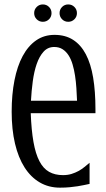

<svg xmlns="http://www.w3.org/2000/svg" viewBox="-20 -842 484 875"><path d="M267.1 -43.9Q288.6 -43.9 305.9 -49.3Q323.2 -54.7 337.9 -62.7Q352.5 -70.8 364.7 -80.8Q377 -90.8 388.2 -100.1V-3.9Q375.5 -1.5 362.5 1.5Q349.6 4.4 333.7 6.8Q317.9 9.3 298.3 11.2Q278.8 13.2 253.4 13.2Q202.1 13.2 161.4 -10.5Q120.6 -34.2 92 -78.9Q63.5 -123.5 48.3 -187.7Q33.2 -252 33.2 -333Q33.2 -411.1 45.9 -475.8Q58.6 -540.5 83.3 -586.4Q107.9 -632.3 144.3 -657.7Q180.7 -683.1 228.5 -683.1Q277.8 -683.1 313.2 -660.4Q348.6 -637.7 371.3 -594.5Q394 -551.3 404.5 -488.3Q415 -425.3 415 -344.2V-326.2H120.1Q123 -248.5 132.6 -194.8Q142.1 -141.1 159.7 -107.4Q177.2 -73.7 203.9 -58.8Q230.5 -43.9 267.1 -43.9ZM331.1 -382.8Q330.1 -411.1 328.1 -440.4Q326.2 -469.7 322 -497.1Q317.9 -524.4 310.8 -548.3Q303.7 -572.3 292.5 -589.8Q281.2 -607.4 265.1 -617.7Q249 -627.9 227.1 -627.9Q197.8 -627.9 178.5 -606.4Q159.2 -585 147.2 -550.3Q135.3 -515.6 129.4 -471.7Q123.5 -427.7 121.1 -382.8ZM135.7 -782.2Q135.7 -798.8 147.2 -810.3Q158.7 -821.8 175.3 -821.8Q191.9 -821.8 203.4 -810.3Q214.8 -798.8 214.8 -782.2Q214.8 -765.6 203.4 -754.2Q191.9 -742.7 175.3 -742.7Q158.7 -742.7 147.2 -754.2Q135.7 -765.6 135.7 -782.2ZM251.5 -782.2Q251.5 -798.8 262.9 -810.3Q274.4 -821.8 291 -821.8Q307.6 -821.8 319.1 -810.3Q330.6 -798.8 330.6 -782.2Q330.6 -765.6 319.1 -754.2Q307.6 -742.7 291 -742.7Q274.4 -742.7 262.9 -754.2Q251.5 -765.6 251.5 -782.2Z"/></svg>

Font: Crushed
Style: Regular
Weight: 400
Width: 3
Designer: Astigmatic (AOETI)
Foundry: Astigmatic (AOETI)
Version: Version 001.000